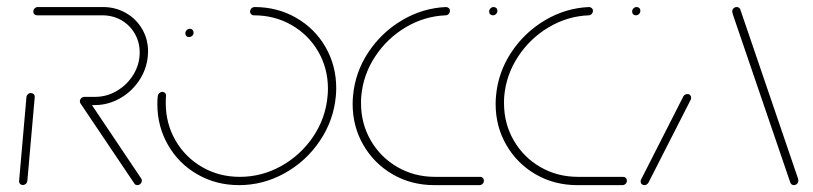

<svg xmlns="http://www.w3.org/2000/svg" viewBox="-20 -539 2367 559"><path d="M46.7 -0.4Q41.5 -0.4 38.3 -3.9Q35.2 -7.4 35.6 -12.2L57 -256.3Q57.4 -261.1 61.1 -264.6Q64.8 -268.1 70 -268.1Q74.8 -268.1 78.1 -264.8Q81.5 -261.5 81.1 -256.3L59.6 -12.2Q58.9 -7 55.2 -3.7Q51.5 -0.4 46.7 -0.4ZM393 -13.7Q393 -7.8 389.1 -3.9Q385.2 0 380 0Q373.7 0 371.1 -4.8L214.4 -237.8Q212.6 -240.4 212.6 -243.7Q212.6 -249.3 216.5 -253.1Q220.4 -257 225.6 -257Q228.5 -257 230.9 -255.7Q233.3 -254.4 234.8 -252.2L391.1 -19.3Q393 -16.7 393 -13.7ZM212.6 -244.1Q212.6 -249.3 216.5 -253.1Q220.4 -257 225.6 -257H257Q291.1 -257 320.9 -274.8Q350.7 -292.6 368.7 -322.2Q386.7 -351.9 386.7 -386.3Q386.7 -416.3 372.4 -441.1Q358.1 -465.9 333.3 -480.2Q308.5 -494.4 277.8 -494.4H87.8Q83 -494.4 80 -497.4Q77 -500.4 77 -505.2Q77 -510.7 80.9 -514.6Q84.8 -518.5 90 -518.5H280Q316.3 -518.5 346.5 -501.3Q376.7 -484.1 393.9 -454.4Q411.1 -424.8 411.1 -388.9Q411.1 -385.2 410.4 -376.3Q407 -337.4 385 -304.4Q363 -271.5 328.5 -252.2Q294.1 -233 255.2 -233H223.7Q218.9 -233 215.7 -236.1Q212.6 -239.3 212.6 -244.1Z M519.6 -441.5Q519.6 -447 523.5 -451.1Q527.4 -455.2 532.6 -455.2Q537.4 -455.2 540.6 -451.9Q543.7 -448.5 543.7 -443.7Q543.7 -438.5 539.6 -434.8Q535.6 -431.1 530.4 -431.1Q525.6 -431.1 522.6 -434.1Q519.6 -437 519.6 -441.5ZM708.1 -506.7Q708.9 -511.9 712.6 -515.2Q716.3 -518.5 721.1 -518.5Q787.8 -518.5 842.2 -487.2Q896.7 -455.9 927.8 -401.9Q958.9 -347.8 958.9 -282.2Q958.9 -271.1 957.8 -259.3Q951.5 -188.9 911.5 -129.3Q871.5 -69.6 808.9 -34.8Q746.3 0 675.9 0Q609.3 0 554.8 -31.3Q500.4 -62.6 469.3 -116.7Q438.1 -170.7 438.1 -236.3Q438.1 -247.8 439.3 -259.3Q440 -264.4 443.9 -268Q447.8 -271.5 452.6 -271.5Q457.4 -271.5 460.7 -268Q464.1 -264.4 463.3 -259.3Q462.6 -252.2 462.6 -238.9Q462.6 -179.3 490.9 -130.2Q519.3 -81.1 568.5 -52.6Q617.8 -24.1 678.1 -24.1Q742.2 -24.1 798.9 -55.7Q855.6 -87.4 891.9 -141.3Q928.1 -195.2 933.7 -259.3Q934.8 -270.4 934.8 -280.7Q934.8 -340 906.5 -388.9Q878.1 -437.8 828.9 -466.1Q779.6 -494.4 719.3 -494.4Q714.1 -494.4 710.9 -498Q707.8 -501.5 708.1 -506.7Z M1006.7 -236.3Q1006.7 -247.8 1007.8 -259.3Q1013.7 -327.8 1052 -386.1Q1090.4 -444.4 1150.4 -480Q1210.4 -515.6 1278.5 -518.5Q1283 -518.5 1286.5 -515.4Q1290 -512.2 1290 -507.8Q1290 -502.2 1286.3 -498.3Q1282.6 -494.4 1277.4 -494.4Q1215.6 -491.9 1161.3 -459.6Q1107 -427.4 1072.2 -374.4Q1037.4 -321.5 1031.9 -259.3Q1031.1 -252.2 1031.1 -238.9Q1031.1 -179.3 1059.4 -130.2Q1087.8 -81.1 1137 -52.6Q1186.3 -24.1 1246.7 -24.1H1377.8Q1382.6 -24.1 1385.7 -20.9Q1388.9 -17.8 1388.9 -13Q1388.9 -7.4 1385 -3.7Q1381.1 0 1375.6 0H1244.4Q1177.8 0 1123.5 -31.3Q1069.3 -62.6 1038 -116.7Q1006.7 -170.7 1006.7 -236.3ZM1404.1 -505.2Q1404.1 -510.7 1408 -514.6Q1411.9 -518.5 1417 -518.5Q1421.9 -518.5 1425 -515.6Q1428.1 -512.6 1428.1 -507.8Q1428.1 -502.2 1424.3 -498.3Q1420.4 -494.4 1415.2 -494.4Q1410.4 -494.4 1407.2 -497.4Q1404.1 -500.4 1404.1 -505.2Z M1423 -236.3Q1423 -247.8 1424.1 -259.3Q1430 -327.8 1468.3 -386.1Q1506.7 -444.4 1566.7 -480Q1626.7 -515.6 1694.8 -518.5Q1699.3 -518.5 1702.8 -515.4Q1706.3 -512.2 1706.3 -507.8Q1706.3 -502.2 1702.6 -498.3Q1698.9 -494.4 1693.7 -494.4Q1631.9 -491.9 1577.6 -459.6Q1523.3 -427.4 1488.5 -374.4Q1453.7 -321.5 1448.1 -259.3Q1447.4 -252.2 1447.4 -238.9Q1447.4 -179.3 1475.7 -130.2Q1504.1 -81.1 1553.3 -52.6Q1602.6 -24.1 1663 -24.1H1794.1Q1798.9 -24.1 1802 -20.9Q1805.2 -17.8 1805.2 -13Q1805.2 -7.4 1801.3 -3.7Q1797.4 0 1791.9 0H1660.7Q1594.1 0 1539.8 -31.3Q1485.6 -62.6 1454.3 -116.7Q1423 -170.7 1423 -236.3ZM1820.4 -505.2Q1820.4 -510.7 1824.3 -514.6Q1828.1 -518.5 1833.3 -518.5Q1838.1 -518.5 1841.3 -515.6Q1844.4 -512.6 1844.4 -507.8Q1844.4 -502.2 1840.6 -498.3Q1836.7 -494.4 1831.5 -494.4Q1826.7 -494.4 1823.5 -497.4Q1820.4 -500.4 1820.4 -505.2Z M1856.3 0Q1851.5 0 1848.3 -3Q1845.2 -5.9 1845.2 -10.7Q1845.2 -14.8 1846.7 -16.7L1969.6 -258.5Q1971.1 -261.5 1974.4 -263.3Q1977.8 -265.2 1981.5 -265.2Q1986.7 -265.2 1989.6 -261.7Q1992.6 -258.1 1992.2 -253.3Q1992.2 -250.7 1991.1 -248.9L1867.8 -7Q1865.9 -4.1 1863 -2Q1860 0 1856.3 0ZM2304.4 -13.3Q2304.4 -7.8 2300.6 -3.9Q2296.7 0 2291.5 0Q2284.4 0 2281.1 -7L2113.3 -498.1Q2113 -500.7 2112.4 -502.4Q2111.9 -504.1 2111.9 -505.6Q2111.9 -511.1 2115.7 -514.8Q2119.6 -518.5 2124.8 -518.5Q2128.5 -518.5 2131.3 -516.7Q2134.1 -514.8 2135.2 -511.9L2303 -20.4Q2304.4 -15.6 2304.4 -13.3Z"/></svg>

Font: 26F Galaxy Sans Thin
Style: Italic
Weight: 100
Italic angle: -4.99998°
Designer: C₂₉H₂₅N₃O₅
Version: Version 1.200